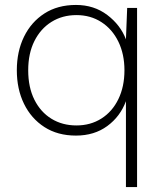

<svg xmlns="http://www.w3.org/2000/svg" viewBox="-20 -536 645 776"><path d="M489 220V-127Q466 -65 413.5 -26.5Q361 12 287 12Q213 12 159.5 -22.5Q106 -57 77 -116.5Q48 -176 48 -252Q48 -328 77 -387.5Q106 -447 159.5 -481.5Q213 -516 287 -516Q360 -516 413.5 -475.5Q467 -435 489 -377L494 -504H534V220ZM289 -29Q346 -29 390 -57Q434 -85 458.5 -135.5Q483 -186 483 -252Q483 -317 458.5 -367.5Q434 -418 390 -446.5Q346 -475 289 -475Q232 -475 188 -447.5Q144 -420 119 -370Q94 -320 94 -252Q94 -183 119 -133Q144 -83 188 -56Q232 -29 289 -29Z"/></svg>

Font: DM Sans ExtraLight
Style: Regular
Weight: 200
Designer: Colophon Foundry, Jonny Pinhorn
Foundry: Colophon Foundry
Version: Version 4.004; ttfautohint (v1.8.4.7-5d5b)